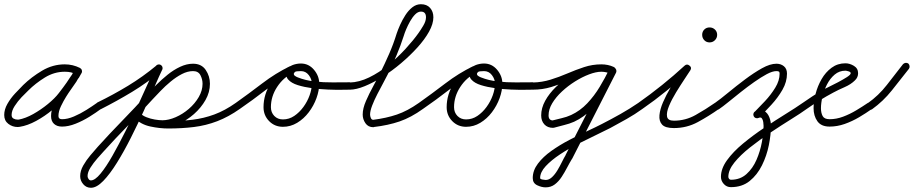

<svg xmlns="http://www.w3.org/2000/svg" viewBox="-24 -579 4331 910"><path d="M363 -233Q359 -226 352 -224Q345 -222 339 -225Q325 -233 312.5 -236Q300 -239 283 -239Q233 -239 188.5 -211.5Q144 -184 110 -150Q97 -138 78.5 -118.5Q60 -99 45.5 -76.5Q31 -54 31 -34Q31 -22 40 -17Q49 -12 60 -12Q62 -12 64 -12Q97 -18 133.5 -38.5Q170 -59 203 -86Q236 -113 255 -138Q276 -165 295 -192Q314 -219 331 -248Q335 -256 341.5 -257.5Q348 -259 354 -256Q360 -253 362.5 -246.5Q365 -240 362 -232Q356 -220 349 -209Q349 -209 349 -210Q349 -210 349 -210Q346 -205 343 -201Q340 -197 338 -192Q338 -192 338 -192Q338 -192 338 -192Q326 -174 313 -156Q300 -138 289 -120Q289 -120 289 -120Q289 -120 289 -120Q277 -101 265 -76Q253 -51 253 -29Q253 -14 270 -14Q296 -14 326.5 -27Q357 -40 385.5 -58Q414 -76 435 -91Q441 -95 448 -94Q455 -93 459 -87Q463 -81 462 -74Q461 -67 455 -63Q431 -45 399.5 -25.5Q368 -6 334 7.5Q300 21 270 21Q246 21 232 8Q218 -5 218 -29Q218 -56 231.5 -86Q245 -116 259 -138Q259 -138 259 -138Q259 -138 259 -138Q271 -157 283.5 -175Q296 -193 308 -212Q308 -212 308 -212Q308 -212 308 -212Q311 -216 313.5 -220Q316 -224 319 -228Q319 -228 319 -228Q319 -229 319 -229Q325 -238 330 -248Q334 -255 341 -256.5Q348 -258 354 -255Q360 -252 362.5 -245.5Q365 -239 361 -232Q344 -201 324.5 -172.5Q305 -144 283 -116Q260 -88 224 -58Q188 -28 147.5 -6Q107 16 70 22Q65 23 60 23Q35 23 15.5 8Q-4 -7 -4 -34Q-4 -60 11 -86.5Q26 -113 47.5 -136Q69 -159 86 -176Q125 -214 175.5 -244Q226 -274 283 -274Q321 -274 355 -257Q362 -253 364 -246Q366 -239 363 -233Z M453 -61Q446 -58 439.5 -60.5Q433 -63 429 -69Q426 -76 428.5 -82.5Q431 -89 437 -93Q513 -130 583 -172.5Q653 -215 718 -269Q723 -274 730.5 -273.5Q738 -273 742 -267Q747 -262 746.5 -254.5Q746 -247 740 -243Q674 -187 602 -143.5Q530 -100 453 -61Q453 -61 453 -61Q453 -61 453 -61ZM713 -263Q716 -270 723 -272.5Q730 -275 736 -272Q743 -269 745.5 -262Q748 -255 745 -249Q731 -220 708.5 -168Q686 -116 657 -52.5Q628 11 596 74.5Q564 138 530.5 192Q497 246 465.5 278.5Q434 311 407 311Q385 311 370.5 294Q356 277 356 256Q356 231 370.5 205.5Q385 180 404.5 157Q424 134 440 116Q497 53 556.5 -8Q616 -69 673 -132Q692 -152 717 -177Q742 -202 770.5 -225Q799 -248 830 -262.5Q861 -277 891 -277Q931 -277 951 -247.5Q971 -218 971 -182Q971 -142 950 -105Q929 -68 895.5 -38.5Q862 -9 822.5 8.5Q783 26 746 26Q725 26 700 21.5Q675 17 651.5 7Q628 -3 614 -19Q609 -25 609.5 -32Q610 -39 615 -44Q621 -49 628 -48.5Q635 -48 640 -43Q651 -31 670 -23.5Q689 -16 709.5 -12.5Q730 -9 746 -9Q775 -9 808.5 -23.5Q842 -38 871 -63Q900 -88 918 -119Q936 -150 936 -182Q936 -203 926 -222.5Q916 -242 891 -242Q865 -242 838 -228Q811 -214 785 -192.5Q759 -171 737 -148Q715 -125 699 -108Q642 -45 582.5 16Q523 77 466 140Q454 153 436.5 173Q419 193 405 215Q391 237 391 256Q391 262 395.5 269Q400 276 407 276Q426 276 452.5 244Q479 212 509 159Q539 106 570 44Q601 -18 629.5 -79Q658 -140 679.5 -189Q701 -238 713 -263Q713 -263 713 -263Q713 -263 713 -263ZM615 -44Q620 -49 627 -48.5Q634 -48 640 -43Q663 -19 702 -12Q741 -5 773 -5Q835 -5 888.5 -11.5Q942 -18 992 -36.5Q1042 -55 1093 -91Q1099 -95 1106 -94Q1113 -93 1117 -87Q1121 -81 1120 -74Q1119 -67 1113 -63Q1059 -25 1005.5 -4.5Q952 16 895 23Q838 30 773 30Q733 30 688.5 20.5Q644 11 614 -19Q609 -24 609.5 -31Q610 -38 615 -44Z M1089 -67Q1085 -73 1086 -80Q1087 -87 1093 -91Q1155 -135 1218.5 -183.5Q1282 -232 1350 -265Q1350 -265 1350 -265Q1350 -265 1350 -265Q1356 -268 1363 -266Q1370 -264 1373 -257Q1376 -251 1374 -244Q1372 -237 1365 -234Q1298 -201 1236 -153Q1174 -105 1113 -63Q1107 -59 1100 -60Q1093 -61 1089 -67ZM1350 -265Q1357 -268 1363.5 -265.5Q1370 -263 1373 -257Q1376 -250 1373.5 -243.5Q1371 -237 1365 -234Q1319 -212 1289.5 -167Q1260 -122 1260 -71Q1260 -46 1276 -29.5Q1292 -13 1317 -13Q1346 -13 1370.5 -29.5Q1395 -46 1414 -72Q1433 -98 1443.5 -127.5Q1454 -157 1454 -183Q1454 -204 1439.5 -223Q1425 -242 1402 -242Q1396 -242 1384 -241Q1372 -240 1370 -232Q1370 -232 1369 -232Q1369 -232 1369 -232Q1367 -224 1374.5 -219Q1382 -214 1388 -212Q1423 -198 1466 -193Q1509 -188 1553 -188.5Q1597 -189 1634 -189Q1641 -188 1646.5 -183Q1652 -178 1652 -171Q1651 -164 1646 -158.5Q1641 -153 1634 -154Q1623 -154 1595 -153.5Q1567 -153 1530 -154.5Q1493 -156 1455.5 -161Q1418 -166 1387.5 -175.5Q1357 -185 1342 -202Q1327 -219 1337 -244Q1337 -244 1337 -244Q1336 -244 1336 -244Q1344 -264 1363.5 -271Q1383 -278 1402 -278Q1439 -278 1464 -248.5Q1489 -219 1489 -183Q1489 -150 1476 -114Q1463 -78 1439.5 -47Q1416 -16 1384.5 3Q1353 22 1317 22Q1278 22 1251.5 -5Q1225 -32 1225 -71Q1225 -132 1260 -186Q1295 -240 1350 -265Q1350 -265 1350 -265Q1350 -265 1350 -265Z M1634 -154Q1627 -153 1622 -158.5Q1617 -164 1617 -171Q1616 -178 1621.5 -183Q1627 -188 1634 -188Q1678 -189 1725.5 -212Q1773 -235 1817.5 -271.5Q1862 -308 1899 -348.5Q1936 -389 1960 -423Q1970 -437 1982.5 -458Q1995 -479 1995 -497Q1995 -524 1971 -524Q1957 -524 1944 -511Q1931 -498 1920 -478.5Q1909 -459 1901 -440Q1893 -421 1890 -410Q1875 -363 1855.5 -317Q1836 -271 1814 -227Q1806 -211 1792.5 -186Q1779 -161 1764.5 -133Q1750 -105 1740 -79Q1730 -53 1730 -36Q1730 -29 1733.5 -20Q1737 -11 1746 -11Q1746 -11 1745 -11Q1744 -11 1744 -11Q1807 -19 1857 -36Q1907 -53 1961 -91Q1961 -91 1961 -91Q1961 -91 1961 -91Q1967 -95 1974 -94Q1981 -93 1985 -87Q1989 -81 1988 -74Q1987 -67 1981 -63Q1924 -22 1870 -3.5Q1816 15 1748 23Q1748 23 1747 24Q1746 24 1746 24Q1721 24 1708 5Q1695 -14 1695 -36Q1695 -65 1710.5 -100.5Q1726 -136 1745 -170.5Q1764 -205 1777 -231Q1800 -277 1820.5 -324Q1841 -371 1856 -420Q1862 -438 1872.5 -461.5Q1883 -485 1897.5 -507.5Q1912 -530 1930.5 -544.5Q1949 -559 1971 -559Q1999 -559 2014.5 -541.5Q2030 -524 2030 -497Q2030 -466 2009.5 -429Q1989 -392 1954 -353.5Q1919 -315 1876.5 -279Q1834 -243 1789.5 -215Q1745 -187 1704.5 -170.5Q1664 -154 1634 -154Q1634 -154 1634 -154Q1634 -154 1634 -154Z M1957 -67Q1953 -73 1954 -80Q1955 -87 1961 -91Q2023 -135 2086.5 -183.5Q2150 -232 2218 -265Q2218 -265 2218 -265Q2218 -265 2218 -265Q2224 -268 2231 -266Q2238 -264 2241 -257Q2244 -251 2242 -244Q2240 -237 2233 -234Q2166 -201 2104 -153Q2042 -105 1981 -63Q1975 -59 1968 -60Q1961 -61 1957 -67ZM2218 -265Q2225 -268 2231.5 -265.5Q2238 -263 2241 -257Q2244 -250 2241.5 -243.5Q2239 -237 2233 -234Q2187 -212 2157.5 -167Q2128 -122 2128 -71Q2128 -46 2144 -29.5Q2160 -13 2185 -13Q2214 -13 2238.5 -29.5Q2263 -46 2282 -72Q2301 -98 2311.5 -127.5Q2322 -157 2322 -183Q2322 -204 2307.5 -223Q2293 -242 2270 -242Q2264 -242 2252 -241Q2240 -240 2238 -232Q2238 -232 2237 -232Q2237 -232 2237 -232Q2235 -224 2242.5 -219Q2250 -214 2256 -212Q2291 -198 2334 -193Q2377 -188 2421 -188.5Q2465 -189 2502 -189Q2509 -188 2514.5 -183Q2520 -178 2520 -171Q2519 -164 2514 -158.5Q2509 -153 2502 -154Q2491 -154 2463 -153.5Q2435 -153 2398 -154.5Q2361 -156 2323.5 -161Q2286 -166 2255.5 -175.5Q2225 -185 2210 -202Q2195 -219 2205 -244Q2205 -244 2205 -244Q2204 -244 2204 -244Q2212 -264 2231.5 -271Q2251 -278 2270 -278Q2307 -278 2332 -248.5Q2357 -219 2357 -183Q2357 -150 2344 -114Q2331 -78 2307.5 -47Q2284 -16 2252.5 3Q2221 22 2185 22Q2146 22 2119.5 -5Q2093 -32 2093 -71Q2093 -132 2128 -186Q2163 -240 2218 -265Q2218 -265 2218 -265Q2218 -265 2218 -265Z M2502 -154Q2495 -153 2490 -158.5Q2485 -164 2485 -171Q2484 -178 2489.5 -183Q2495 -188 2502 -188Q2545 -189 2585.5 -201.5Q2626 -214 2665.5 -231Q2705 -248 2744.5 -261Q2784 -274 2826 -274Q2841 -274 2856 -271Q2871 -268 2884 -262Q2884 -262 2884 -262Q2884 -262 2884 -262Q2891 -259 2893.5 -252Q2896 -245 2893 -239Q2890 -232 2883 -229.5Q2876 -227 2870 -230Q2860 -234 2848.5 -236.5Q2837 -239 2826 -239Q2787 -239 2748 -226Q2709 -213 2669.5 -196Q2630 -179 2588.5 -166.5Q2547 -154 2502 -154Q2502 -154 2502 -154Q2502 -154 2502 -154ZM2893 -239Q2890 -232 2883.5 -229.5Q2877 -227 2870 -230Q2850 -239 2826 -239Q2801 -239 2768 -226.5Q2735 -214 2701.5 -193Q2668 -172 2639.5 -145.5Q2611 -119 2593.5 -90Q2576 -61 2576 -32Q2576 -8 2598 -8Q2599 -8 2596 -8Q2593 -8 2594 -8Q2616 -14 2638.5 -19Q2661 -24 2683 -34Q2726 -54 2759.5 -89.5Q2793 -125 2818.5 -167.5Q2844 -210 2864 -251Q2868 -257 2874.5 -259.5Q2881 -262 2888 -259Q2894 -255 2896.5 -248.5Q2899 -242 2896 -235Q2874 -191 2845.5 -145Q2817 -99 2780.5 -61.5Q2744 -24 2697 -2Q2674 8 2650.5 13.5Q2627 19 2603 26Q2603 26 2601 26Q2599 27 2598 27Q2571 27 2556 10.5Q2541 -6 2541 -32Q2541 -67 2560 -101.5Q2579 -136 2611 -167Q2643 -198 2681 -222Q2719 -246 2757 -260Q2795 -274 2826 -274Q2858 -274 2884 -262Q2891 -259 2893.5 -252.5Q2896 -246 2893 -239ZM2864 -251Q2868 -257 2874.5 -259.5Q2881 -262 2888 -259Q2894 -255 2896.5 -248.5Q2899 -242 2896 -235Q2844 -133 2792 -31Q2740 71 2688 173Q2688 173 2687 174Q2687 174 2687 174Q2676 192 2664 215Q2652 238 2638 259.5Q2624 281 2605.5 295Q2587 309 2562 309Q2543 309 2522 299Q2501 289 2501 265Q2501 229 2525.5 196.5Q2550 164 2589.5 136Q2629 108 2674 84.5Q2719 61 2760 42Q2801 23 2828 9Q2873 -14 2916.5 -38.5Q2960 -63 3001 -91Q3007 -95 3014 -94Q3021 -93 3025 -87Q3029 -81 3028 -74Q3027 -67 3021 -63Q2985 -37 2946 -15Q2907 7 2868 28Q2845 40 2805 59Q2765 78 2718.5 101.5Q2672 125 2630.5 152.5Q2589 180 2562.5 208.5Q2536 237 2536 265Q2536 270 2547.5 272Q2559 274 2562 274Q2578 274 2592 261Q2606 248 2618 228Q2630 208 2639.5 188.5Q2649 169 2657 156Q2657 156 2657 156Q2656 157 2656 157Q2708 55 2760 -47Q2812 -149 2864 -251Q2864 -251 2864 -251Q2864 -251 2864 -251Z M3021 -63Q3015 -58 3008 -59.5Q3001 -61 2997 -67Q2992 -73 2993.5 -80Q2995 -87 3001 -91Q3058 -131 3114 -176Q3170 -221 3221 -268Q3232 -278 3244 -268Q3256 -259 3248 -246Q3239 -232 3220 -203.5Q3201 -175 3180.5 -141.5Q3160 -108 3147 -77Q3134 -46 3137.5 -26.5Q3141 -7 3170 -7Q3225 -7 3273 -34Q3321 -61 3364 -91Q3364 -91 3364 -91Q3364 -91 3364 -91Q3370 -95 3377 -94Q3384 -93 3388 -87Q3392 -81 3391 -74Q3390 -67 3384 -63Q3336 -29 3283.5 -0.5Q3231 28 3170 28Q3129 28 3114 11.5Q3099 -5 3101.5 -33Q3104 -61 3118.5 -94.5Q3133 -128 3152.5 -161Q3172 -194 3190.5 -221.5Q3209 -249 3218 -264Q3222 -271 3229 -270Q3236 -269 3241 -265Q3246 -260 3248 -253.5Q3250 -247 3245 -242Q3192 -195 3135.5 -149Q3079 -103 3021 -63Q3021 -63 3021 -63Q3021 -63 3021 -63ZM3340 -414Q3340 -414 3339 -414Q3339 -414 3339 -414Q3339 -413 3339 -413Q3340 -413 3340 -414ZM3304 -414Q3304 -429 3314 -439Q3324 -449 3339 -449Q3354 -449 3364.5 -439Q3375 -429 3375 -414Q3375 -399 3364.5 -388.5Q3354 -378 3339 -378Q3324 -378 3314 -388.5Q3304 -399 3304 -414Z M3359 -66Q3355 -72 3356 -79Q3357 -86 3363 -90Q3390 -109 3427.5 -140Q3465 -171 3507 -202.5Q3549 -234 3587.5 -255.5Q3626 -277 3656 -277Q3677 -277 3691.5 -265Q3706 -253 3706 -230Q3706 -191 3684.5 -153.5Q3663 -116 3632.5 -83Q3602 -50 3576 -24Q3571 -19 3564 -19Q3557 -19 3552 -24Q3547 -29 3547 -36Q3547 -43 3552 -48Q3574 -70 3602 -100Q3630 -130 3650.5 -163.5Q3671 -197 3671 -230Q3671 -238 3667 -240Q3663 -242 3656 -242Q3637 -242 3610 -227.5Q3583 -213 3551 -190.5Q3519 -168 3487.5 -143Q3456 -118 3429 -96Q3402 -74 3383 -61Q3377 -57 3370 -58.5Q3363 -60 3359 -66ZM3571 -20Q3565 -17 3558 -19.5Q3551 -22 3548 -29Q3545 -35 3547.5 -42Q3550 -49 3557 -52Q3581 -63 3597.5 -53.5Q3614 -44 3622 -24Q3630 -4 3630 17Q3630 59 3620 109Q3610 159 3587.5 204.5Q3565 250 3529 279Q3493 308 3440 308Q3420 308 3406.5 293Q3393 278 3393 259Q3393 220 3422 180Q3451 140 3497.5 101.5Q3544 63 3597 27.5Q3650 -8 3698.5 -38Q3747 -68 3780 -91Q3780 -91 3780 -91Q3780 -91 3780 -91Q3786 -95 3793 -94Q3800 -93 3804 -87Q3808 -81 3807 -74Q3806 -67 3800 -63Q3771 -42 3725 -13.5Q3679 15 3627.5 49.5Q3576 84 3530.5 120Q3485 156 3456.5 191.5Q3428 227 3428 259Q3428 264 3431.5 268.5Q3435 273 3440 273Q3484 273 3514 246Q3544 219 3561.5 178.5Q3579 138 3587 94.5Q3595 51 3595 17Q3595 10 3593.5 -0.5Q3592 -11 3587 -18Q3582 -25 3571 -20Q3571 -20 3571 -20Q3571 -20 3571 -20Z M3800 -63Q3794 -59 3787 -60Q3780 -61 3776 -67Q3772 -73 3773 -80Q3774 -87 3780 -91Q3803 -107 3826.5 -122.5Q3850 -138 3875 -152Q3881 -156 3902 -166Q3923 -176 3947.5 -189Q3972 -202 3990 -213.5Q4008 -225 4008 -232Q4008 -238 3997.5 -241Q3987 -244 3983 -244Q3954 -244 3932 -225.5Q3910 -207 3895.5 -178.5Q3881 -150 3874 -120Q3867 -90 3867 -66Q3867 -44 3875 -29Q3883 -14 3908 -14Q3940 -14 3972 -26Q4004 -38 4034 -56Q4064 -74 4089 -91Q4095 -95 4102 -94Q4109 -93 4113 -87Q4117 -81 4116 -74Q4115 -67 4109 -63Q4081 -43 4048 -23.5Q4015 -4 3979.5 8.5Q3944 21 3908 21Q3868 21 3850 -4.5Q3832 -30 3832 -66Q3832 -97 3841.5 -134Q3851 -171 3870 -204Q3889 -237 3917.5 -258Q3946 -279 3983 -279Q4003 -279 4023 -267Q4043 -255 4043 -232Q4043 -212 4028 -198Q4009 -179 3979 -166Q3949 -153 3925 -140Q3893 -123 3861.5 -103.5Q3830 -84 3800 -63Q3800 -63 3800 -63Q3800 -63 3800 -63Z M4109 -61Q4103 -57 4096 -58.5Q4089 -60 4085 -66Q4081 -71 4082 -78.5Q4083 -86 4089 -90Q4140 -126 4179 -176Q4218 -226 4256 -275Q4256 -275 4256 -275Q4256 -275 4256 -275Q4261 -280 4268 -281Q4275 -282 4281 -278Q4286 -273 4287 -266Q4288 -259 4284 -253Q4244 -202 4203 -150.5Q4162 -99 4109 -61Q4109 -61 4109 -61Q4109 -61 4109 -61Z"/></svg>

Font: FRB American Cursive
Style: Italic
Weight: 400
Italic angle: -25°
Version: Version 2.0;Modular Font Editor K font №1